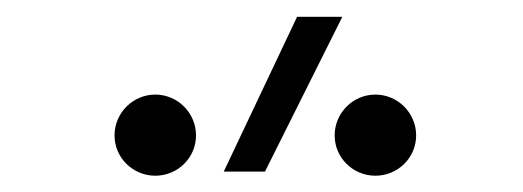

<svg xmlns="http://www.w3.org/2000/svg" viewBox="-20 -815 626 230"><path d="M248 -609.4H297.4L390.1 -794.9H335.9ZM166 -604.5C192.9 -604.5 214.8 -626 214.8 -652.8C214.8 -679.7 192.9 -701.7 166 -701.7C139.2 -701.7 117.2 -679.7 117.2 -652.8C117.2 -626 139.2 -604.5 166 -604.5ZM429.7 -604.5C456.5 -604.5 478.5 -626 478.5 -652.8C478.5 -679.7 456.5 -701.7 429.7 -701.7C402.8 -701.7 380.9 -679.7 380.9 -652.8C380.9 -626 402.8 -604.5 429.7 -604.5Z"/></svg>

Font: Cascadia Mono PL ExtraLight
Style: Regular
Weight: 200
Monospace: yes
Designer: Aaron Bell
Foundry: Saja Typeworks
Version: Version 2404.023